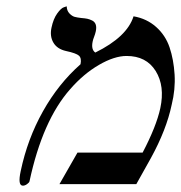

<svg xmlns="http://www.w3.org/2000/svg" viewBox="-20 -585 575 610"><path d="M404.3 -533.2Q446.3 -525.9 476.1 -499.3Q505.9 -472.7 518.8 -434.3Q531.7 -396 534.7 -348.4Q537.6 -300.8 525.4 -252Q508.8 -172.9 459.5 -83L413.1 0H168.9L226.1 -100.1H433.1Q476.6 -183.1 489.3 -241.2Q504.4 -311.5 474.6 -359.4Q444.8 -407.2 382.3 -407.2Q343.3 -407.2 294.2 -378.7Q245.1 -350.1 203.1 -301.8Q115.2 -202.6 73.7 -8.8Q72.8 -4.9 65.9 0Q59.1 4.9 52.7 4.9Q35.6 4.9 45.9 -42Q67.4 -144 116.5 -231.4Q165.5 -318.8 235.8 -380.9Q239.7 -399.9 231 -408Q222.2 -416 189.9 -422.9Q161.6 -429.2 149.7 -449.5Q137.7 -469.7 143.6 -497.1Q149.4 -524.9 161.6 -542Q173.8 -559.1 183.1 -562L191.9 -564.9Q192.4 -550.8 200.7 -542.2Q209 -533.7 217 -531.5Q225.1 -529.3 238.3 -527.8Q250 -526.9 257.3 -525.4Q264.6 -523.9 272.9 -519.8Q281.2 -515.6 284.2 -506.8Q287.1 -498 284.2 -484.9Q282.2 -476.1 278.8 -467.5Q275.4 -459 274.4 -453.1Q269 -427.7 282.7 -418Q383.8 -467.8 404.3 -533.2Z"/></svg>

Font: Linux Biolinum O
Style: Italic
Weight: 400
Italic angle: -12°
Designer: Philipp H. Poll
Foundry: Philipp H. Poll
Version: Version 1.1.3